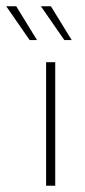

<svg xmlns="http://www.w3.org/2000/svg" viewBox="-72 -595 273 615"><path d="M75.7 0V-395.8H104.9V0ZM134 -466.7 59 -575H91L157.6 -466.7ZM22.9 -466.7 -52.1 -575H-20.1L46.5 -466.7Z"/></svg>

Font: Afacad Flux Thin
Style: Regular
Weight: 250
Designer: Kristian Moeller
Foundry: Dicotype
Version: Version 1.100